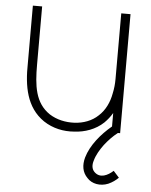

<svg xmlns="http://www.w3.org/2000/svg" viewBox="-56 -608 709 904"><g transform="rotate(5 298.5 -156.0)"><path d="M509.4 179.2C484.4 202.1 447.9 220.8 419.8 192.7C406.3 179.2 405.2 159.4 411.5 139.6C418.8 112.5 434.4 86.5 452.1 62.5C469.8 39.6 490.6 17.7 513.5 0H524V-562.5H480.2V-253.1C480.2 -229.2 478.1 -206.3 472.9 -183.3C465.6 -141.7 446.9 -102.1 416.7 -75C387.5 -46.9 346.9 -32.3 305.2 -30.2C262.5 -28.1 220.8 -37.5 186.5 -59.4C115.6 -107.3 106.3 -187.5 106.3 -288.5V-562.5H62.5V-288.5C60.4 -182.3 77.1 -82.3 162.5 -24C206.3 5.2 258.3 15.6 307.3 11.5C357.3 9.4 408.3 -8.3 445.8 -43.8C460.4 -58.3 472.9 -74 483.3 -91.7V-28.1C433.3 13.5 386.5 69.8 369.8 128.1C359.4 165.6 364.6 199 389.6 224C411.5 249 452.1 257.3 489.6 241.7C508.3 233.3 524 221.9 536.5 209.4Z"/></g></svg>

Font: Manrope Thin
Style: Regular
Weight: 100
Width: 4
Designer: Michael Sharanda
Foundry: Michael Sharanda
Version: Version 2.000;PS 002.000;hotconv 1.0.88;makeotf.lib2.5.64775